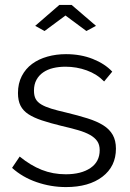

<svg xmlns="http://www.w3.org/2000/svg" viewBox="-20 -750 527 780"><path d="M123 -645 221 -730H271L370 -645L331 -624L246 -687L161 -624ZM248 10Q187 10 129 -10Q71 -30 29 -68L60 -114Q104 -78 149.5 -60Q195 -42 247 -42Q310 -42 347.5 -67.5Q385 -93 385 -140Q385 -162 375 -176.5Q365 -191 345.5 -202Q326 -213 296.5 -221.5Q267 -230 228 -239Q183 -250 150 -261Q117 -272 95.5 -286Q74 -300 63.5 -320.5Q53 -341 53 -372Q53 -411 68.5 -441Q84 -471 110.5 -490.5Q137 -510 172.5 -520Q208 -530 248 -530Q308 -530 357 -510.5Q406 -491 436 -459L403 -419Q374 -449 332.5 -464Q291 -479 246 -479Q219 -479 196 -473.5Q173 -468 155.5 -456Q138 -444 128 -425.5Q118 -407 118 -382Q118 -361 125 -348Q132 -335 148 -325.5Q164 -316 188.5 -308.5Q213 -301 248 -293Q298 -281 336 -269Q374 -257 399.5 -241Q425 -225 438 -202Q451 -179 451 -146Q451 -74 396 -32Q341 10 248 10Z"/></svg>

Font: PTCRaleway
Style: Regular
Weight: 400
Designer: Matt McInerney, Pablo Impallari, Rodrigo Fuenzalida
Foundry: Matt McInerney, Pablo Impallari, Rodrigo Fuenzalida
Version: Version 3.000g; ttfautohint (v1.5) -l 8 -r 28 -G 28 -x 14 -D